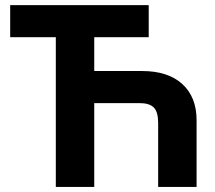

<svg xmlns="http://www.w3.org/2000/svg" viewBox="-20 -734 845 754"><path d="M601.1 0V-251Q601.1 -294.4 584 -311.8Q566.9 -329.1 527.8 -329.1H350.1V0H199.2V-587.9H20V-713.9H564V-587.9H350.1V-455.1H538.1Q639.6 -455.1 695.8 -404.1Q752 -353 752 -262.2V0Z"/></svg>

Font: Zoram GWebM
Style: Bold
Weight: 700
Foundry: Ascender Corporation
Version: Version 1.000